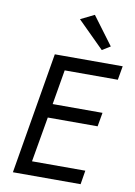

<svg xmlns="http://www.w3.org/2000/svg" viewBox="-102 -1024 765 1089"><g transform="rotate(10 280.0 -480.0)"><path d="M275 -921 354 -960 474 -799 427 -770ZM169 -700H215H216H560L546 -620H240L206 -420H493L479 -340H192L147 -80H454L441 0H51Z"/></g></svg>

Font: Jost*
Style: Italic
Weight: 400
Italic angle: -10°
Version: Version 3.7